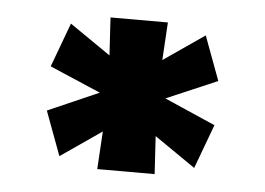

<svg xmlns="http://www.w3.org/2000/svg" viewBox="-35 -826 580 420"><g transform="rotate(5 255.0 -616.5)"><path d="M71 -665 107 -762 197 -700 192 -783H318L313 -700L403 -762L439 -665L327 -617L439 -568L403 -471L313 -533L318 -450H192L197 -533L107 -471L71 -568L183 -617Z"/></g></svg>

Font: Kreadon
Style: Bold
Weight: 700
Designer: Reiya WATANABE
Foundry: StudioGnu
Version: Version 1.003; ttfautohint (v1.8.4.7-5d5b);gftools[0.9.32]